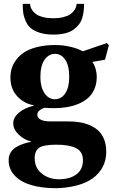

<svg xmlns="http://www.w3.org/2000/svg" viewBox="-20 -736 586 998"><path d="M189.9 -335Q189.9 -283.7 211.2 -252Q232.4 -220.2 265.1 -220.2Q299.3 -220.2 319.6 -251.5Q339.8 -282.7 339.8 -335.9Q339.8 -395.5 318.8 -425.8Q297.9 -456.1 266.1 -456.1Q233.4 -456.1 211.7 -425.5Q189.9 -395 189.9 -335ZM160.2 85.9Q160.2 136.7 197.3 166.3Q234.4 195.8 287.1 195.8Q341.3 195.8 376.2 171.1Q411.1 146.5 411.1 96.2Q411.1 52.7 376 34.4Q340.8 16.1 272.9 16.1Q208.5 16.1 185.1 30.8Q160.2 47.9 160.2 85.9ZM24.9 96.2Q24.9 72.8 36.4 54.9Q47.9 37.1 68.1 26.4Q88.4 15.6 104.5 10.5Q120.6 5.4 141.1 1V-1Q106 -8.8 77.4 -36.1Q48.8 -63.5 48.8 -95.2Q48.8 -125 77.9 -149.9Q106.9 -174.8 155.8 -187V-189Q106 -196.8 70.1 -235.1Q34.2 -273.4 34.2 -332Q34.2 -356.9 40.8 -379.9Q47.4 -402.8 64.5 -425.5Q81.5 -448.2 107.2 -464.8Q132.8 -481.4 173.8 -491.7Q214.8 -502 267.1 -502Q307.1 -502 345.9 -492.9Q384.8 -483.9 410.2 -469.2L535.2 -512.2L545.9 -501L525.9 -425.8L460 -414.1Q470.2 -400.9 476.6 -379.4Q482.9 -357.9 482.9 -335.9Q482.9 -301.3 470.9 -273.4Q459 -245.6 438.5 -227.3Q418 -209 389.2 -196.8Q360.4 -184.6 328.4 -179.2Q296.4 -173.8 259.8 -173.8Q232.9 -173.8 213.9 -175.8Q199.7 -172.9 186.8 -163.3Q173.8 -153.8 173.8 -139.2Q173.8 -124.5 190.4 -114.7Q207 -105 241.2 -105H334Q366.7 -105 395 -100.3Q423.3 -95.7 449 -84.2Q474.6 -72.8 492.7 -55.4Q510.7 -38.1 521.5 -10.7Q532.2 16.6 532.2 51.8Q532.2 104 507.1 143.3Q481.9 182.6 439 205.1Q404.8 223.6 357.4 232.9Q310.1 242.2 272 242.2Q199.2 242.2 144.3 226.6Q89.4 210.9 57.1 177.5Q24.9 144 24.9 96.2ZM98.1 -715.8H136.2Q136.7 -707 139.4 -698.7Q142.1 -690.4 150.1 -679.4Q158.2 -668.5 170.7 -660.4Q183.1 -652.3 205.3 -646.7Q227.5 -641.1 256.8 -641.1Q286.1 -641.1 308.3 -646.7Q330.6 -652.3 343 -660.4Q355.5 -668.5 363.8 -679.4Q372.1 -690.4 374.8 -698.7Q377.4 -707 377.9 -715.8H417Q417 -695.8 415 -679.4Q413.1 -663.1 407.5 -643.6Q401.9 -624 390.6 -609.4Q379.4 -594.7 362.5 -582.3Q345.7 -569.8 318.8 -563Q292 -556.2 257.8 -556.2Q216.3 -556.2 186.3 -565.9Q156.2 -575.7 139.6 -590.1Q123 -604.5 113.3 -627Q103.5 -649.4 100.8 -669.4Q98.1 -689.5 98.1 -715.8Z"/></svg>

Font: Linguistics Pro
Style: Bold
Weight: 700
Designer: Stefan Peev, Context Ltd
Foundry: Stefan Peev, Context Ltd
Version: Version 001.000